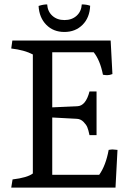

<svg xmlns="http://www.w3.org/2000/svg" viewBox="-20 -851 615 871"><path d="M490 -515Q477 -510 467 -510Q457 -510 447 -512Q434 -578 405 -614H217V-364L330 -369Q369 -370 386 -436H418V-238H386Q381 -262 376 -274Q371 -286 358.5 -298.5Q346 -311 329 -312L217 -318V-58H430Q460 -100 473 -171Q485 -173 491 -173Q497 -173 513 -171L504 0H31L37 -37Q104 -45 129 -64V-604Q91 -624 31 -631Q35 -655 36 -667H482ZM155 -824Q176 -831 194 -831Q196 -799 217.5 -779.5Q239 -760 272.5 -760Q306 -760 327.5 -779.5Q349 -799 351 -831Q372 -831 389 -825Q387 -771 354.5 -738.5Q322 -706 272 -706Q222 -706 190 -738.5Q158 -771 155 -824Z"/></svg>

Font: Caladea
Style: Regular
Weight: 400
Designer: Carolina Giovagnoli and Andres Torresi
Foundry: Carolina Giovagnoli and Andres Torresi
Version: Version 1.002